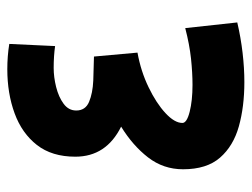

<svg xmlns="http://www.w3.org/2000/svg" viewBox="-102 -590 692 528"><g transform="rotate(-90 244.0 -326.0)"><path d="M159.7 -338.9Q77.1 -379.9 77.1 -464.8Q77.1 -529.3 109.4 -570.6Q141.6 -611.8 196.3 -631.8Q251 -651.9 317.9 -651.9Q353.5 -651.9 387.2 -646.5L381.3 -520.5Q353.5 -524.4 321.3 -524.4Q295.9 -524.4 268.6 -517.6Q241.2 -510.7 222.7 -497.1Q204.1 -483.4 204.1 -462.4Q204.1 -437 228 -427Q252 -417 286.6 -415.5Q321.3 -414.1 352.5 -413.6L363.3 -293.9Q312 -284.7 268.1 -263.4Q224.1 -242.2 197 -217Q169.9 -191.9 169.9 -170.4Q169.9 -158.2 200.7 -150.4Q231.4 -142.6 274.4 -142.6Q307.6 -142.6 346.7 -146.7Q385.7 -150.9 430.7 -162.6L446.3 -19.5Q404.8 -9.8 362.8 -4.9Q320.8 0 282.2 0Q214.8 0 160.6 -15.1Q106.4 -30.3 74.5 -66.9Q42.5 -103.5 42.5 -168.5Q42.5 -222.7 75.2 -264.9Q107.9 -307.1 159.7 -338.9Z"/></g></svg>

Font: Vazirmatn UI NL ExtraBold
Style: Regular
Weight: 800
Designer: Saber Rastikerdar
Foundry: Saber Rastikerdar
Version: Version 33.003